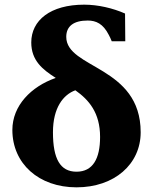

<svg xmlns="http://www.w3.org/2000/svg" viewBox="-20 -788 656 823"><path d="M33 -231C33 -87 146 15 308 15C470 15 583 -84 583 -221C583 -506 264 -493 264 -630C264 -676 296 -700 356 -700C392 -700 422 -686 446 -639C451 -631 455 -620 459 -611H517L516 -730C464 -753 400 -768 341 -768C196 -768 114 -701 114 -606C114 -529 162 -490 219 -454C113 -417 33 -335 33 -231ZM207 -221C207 -326 251 -382 303 -401C361 -360 409 -305 409 -201C409 -108 378 -52 308 -52C238 -52 207 -107 207 -221Z"/></svg>

Font: LT Superior Serif ExtraBold
Style: Regular
Weight: 800
Designer: Daniel Lyons
Foundry: LyonsType
Version: Version 2.120;FEAKit 1.0